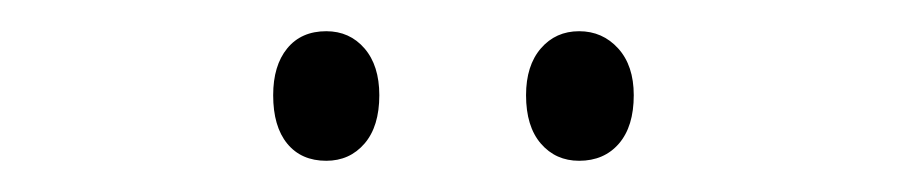

<svg xmlns="http://www.w3.org/2000/svg" viewBox="-20 -731 581 123"><path d="M155 -670Q155 -689 164 -700Q173 -711 189 -711Q204 -711 213.5 -700Q223 -689 223 -670Q223 -650 213.5 -639Q204 -628 189 -628Q173 -628 164 -639Q155 -650 155 -670ZM317 -670Q317 -689 326.5 -700Q336 -711 351 -711Q366 -711 376 -700Q386 -689 386 -670Q386 -650 376.5 -639Q367 -628 351 -628Q336 -628 326.5 -639Q317 -650 317 -670Z"/></svg>

Font: Noto Sans Georgian Condensed Light
Style: Regular
Weight: 300
Width: 3
Designer: Monotype Design Team, Akaki Razmadze
Foundry: Google LLC
Version: Version 2.005; ttfautohint (v1.8.4.7-5d5b)